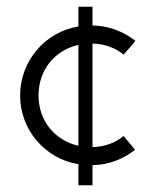

<svg xmlns="http://www.w3.org/2000/svg" viewBox="-20 -485 469 573"><path d="M349 -79C323 -58 292 -47 256 -46V-355C292 -354 323 -343 349 -322C361 -337 373 -348 384 -363C349 -391 305 -408 256 -409V-465H214V-406C115 -390 40 -303 40 -200C40 -97 115 -11 214 5V68H256V8C304 7 348 -10 383 -38L349 -79ZM95 -200C95 -276 143 -335 214 -351V-50C143 -66 95 -125 95 -200Z"/></svg>

Font: Josefin Sans
Style: Regular
Weight: 400
Designer: Santiago Orozco
Foundry: Typemade
Version: 1.000